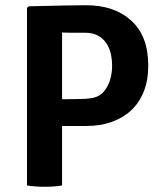

<svg xmlns="http://www.w3.org/2000/svg" viewBox="-20 -708 619 733"><path d="M309 -227H217V0Q189 5 150 5Q111 5 83 0V-678L90 -684Q171 -686 225.5 -687Q280 -688 309 -688Q417 -688 481.5 -629Q546 -570 546 -458Q546 -402 529 -359Q512 -316 481 -287Q450 -258 406.5 -242.5Q363 -227 309 -227ZM217 -584V-329Q256 -330 283.5 -330Q311 -330 330.5 -333.5Q350 -337 363.5 -346.5Q377 -356 388 -375Q398 -392 403 -413.5Q408 -435 408 -457Q408 -480 403 -502.5Q398 -525 386 -543Q374 -561 354 -572Q334 -583 304 -583Q275 -583 253.5 -583Q232 -583 217 -584Z"/></svg>

Font: Signika
Style: Semibold
Weight: 600
Designer: Anna Giedrys
Foundry: Anna Giedrys
Version: Version 1.001